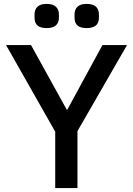

<svg xmlns="http://www.w3.org/2000/svg" viewBox="-20 -964 683 984"><path d="M157 -873V-890Q157 -915 172 -929.5Q187 -944 219 -944Q251 -944 266.5 -929.5Q282 -915 282 -890V-873Q282 -848 266.5 -834Q251 -820 219 -820Q157 -820 157 -873ZM362 -873V-890Q362 -915 377 -929.5Q392 -944 424 -944Q457 -944 472 -929.5Q487 -915 487 -890V-873Q487 -820 424 -820Q362 -820 362 -873ZM377 -292V0H263V-289L11 -733H139L322 -402H325L505 -733H631Z"/></svg>

Font: IBM Plex Sans JP Medm
Style: Regular
Weight: 500
Designer: Mike Abbink; Paul van der Laan; Pieter van Rosmalen; Wujin Sim; Yejin Wi; Jinhee Kim; Boomi Park; Yona Kim; Kichan Ma
Foundry: Sandoll Inc.
Version: Version 1.002